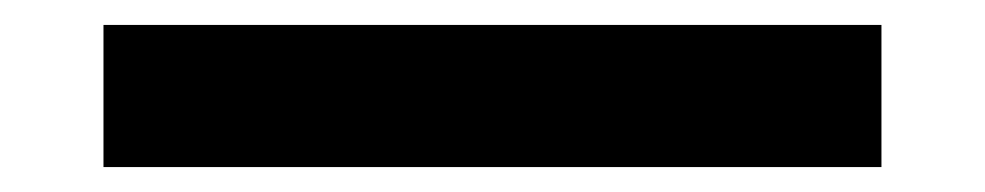

<svg xmlns="http://www.w3.org/2000/svg" viewBox="-20 -427 790 154"><path d="M63 -293V-407H687V-293Z"/></svg>

Font: Martian Mono SemiExpanded Medium
Style: Regular
Weight: 500
Width: 6
Designer: Roman Shamin
Foundry: Evil Martians
Version: Version 1.000